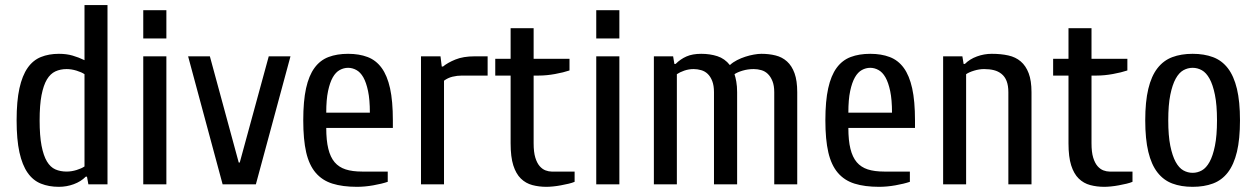

<svg xmlns="http://www.w3.org/2000/svg" viewBox="-20 -720 4909 750"><path d="M44.9 -250Q44.9 -325.2 55.9 -375Q66.9 -424.8 87.9 -454.8Q108.9 -484.9 139.9 -497.3Q170.9 -509.8 210 -509.8Q239.7 -509.8 263.4 -502.9Q287.1 -496.1 310.1 -484.9V-700.2H399.9V0H325.2L319.8 -29.8H314.9Q295.9 -10.7 268.1 -0.5Q240.2 9.8 210 9.8Q170.9 9.8 139.9 -2.7Q108.9 -15.1 87.9 -45.2Q66.9 -75.2 55.9 -125Q44.9 -174.8 44.9 -250ZM134.8 -250Q134.8 -189.9 142.3 -150.9Q149.9 -111.8 163.3 -89.4Q176.8 -66.9 196.3 -58.3Q215.8 -49.8 240.2 -49.8Q259.3 -49.8 279.1 -55.9Q298.8 -62 310.1 -69.8V-430.2Q298.8 -438 278.8 -444.1Q258.8 -450.2 240.2 -450.2Q216.3 -450.2 196.5 -441.2Q176.8 -432.1 163.3 -409.7Q149.9 -387.2 142.3 -348.6Q134.8 -310.1 134.8 -250Z M539.6 0V-500H629.9V0ZM539.6 -569.8V-680.2H629.9V-569.8Z M714.8 -500H799.8L912.6 -85H916.5L1029.8 -500H1114.7L979.5 0H849.6Z M1164.6 -250Q1164.6 -325.2 1175.5 -375Q1186.5 -424.8 1208.5 -454.8Q1230.5 -484.9 1263.4 -497.3Q1296.4 -509.8 1339.8 -509.8Q1382.8 -509.8 1415.8 -497.3Q1448.7 -484.9 1470.7 -454.8Q1492.7 -424.8 1503.7 -375Q1514.6 -325.2 1514.6 -250V-220.2H1254.4Q1254.4 -171.4 1262.5 -138.7Q1270.5 -106 1287.1 -86.4Q1303.7 -66.9 1330.1 -58.3Q1356.4 -49.8 1394.5 -49.8H1494.6V-9.8Q1471.7 -2 1438.2 3.9Q1404.8 9.8 1374.5 9.8Q1318.4 9.8 1278.6 -2.7Q1238.8 -15.1 1213.1 -45.2Q1187.5 -75.2 1176 -125Q1164.6 -174.8 1164.6 -250ZM1254.4 -279.8H1424.8Q1424.8 -330.6 1417.7 -364.3Q1410.6 -397.9 1399.2 -418Q1387.7 -438 1372.1 -446.5Q1356.4 -455.1 1339.8 -455.1Q1322.8 -455.1 1307.1 -446.5Q1291.5 -438 1280 -418Q1268.6 -397.9 1261.5 -364.5Q1254.4 -331.1 1254.4 -279.8Z M1624.5 0V-500H1700.7L1705.6 -460H1710.4Q1728.5 -475.1 1759 -487.5Q1789.6 -500 1834.5 -500H1884.8V-424.8H1784.7Q1765.6 -424.8 1747.6 -420.4Q1729.5 -416 1714.4 -404.8V0Z M1914.6 -424.8V-490.2H1974.6V-609.9H2064.5V-490.2H2204.6V-444.8Q2181.6 -437 2148.2 -430.9Q2114.7 -424.8 2084.5 -424.8H2064.5V-160.2Q2064.5 -126 2071 -104.5Q2077.6 -83 2088.1 -71Q2098.6 -59.1 2111.1 -54.4Q2123.5 -49.8 2134.8 -49.8H2224.6V-9.8Q2215.8 -5.9 2201.2 -2.4Q2186.5 1 2171.1 3.9Q2155.8 6.8 2140.6 8.3Q2125.5 9.8 2114.7 9.8Q2085 9.8 2059.3 2.9Q2033.7 -3.9 2014.6 -22.5Q1995.6 -41 1985.1 -74Q1974.6 -106.9 1974.6 -160.2V-424.8Z M2309.1 0V-500H2399.4V0ZM2309.1 -569.8V-680.2H2399.4V-569.8Z M2534.2 0V-500H2609.4L2614.3 -470.2H2619.1Q2638.2 -489.3 2661.6 -499.5Q2685.1 -509.8 2719.2 -509.8Q2753.4 -509.8 2782.2 -500.5Q2811 -491.2 2831.1 -465.8Q2843.3 -477.1 2859.1 -485.1Q2875 -493.2 2891.6 -498.5Q2908.2 -503.9 2924.8 -506.8Q2941.4 -509.8 2954.1 -509.8Q2983.9 -509.8 3009.5 -503.4Q3035.2 -497.1 3054.2 -480Q3073.2 -462.9 3083.7 -433.8Q3094.2 -404.8 3094.2 -359.9V0H3004.4V-359.9Q3004.4 -385.7 2997.3 -403.3Q2990.2 -420.9 2979.2 -431.4Q2968.3 -441.9 2953.9 -446Q2939.5 -450.2 2924.3 -450.2Q2901.4 -450.2 2880.9 -444.1Q2860.4 -438 2849.1 -430.2Q2853 -418.9 2856.2 -400.9Q2859.4 -382.8 2859.4 -359.9V0H2769V-359.9Q2769 -385.7 2762.2 -403.3Q2755.4 -420.9 2744.4 -431.4Q2733.4 -441.9 2718.8 -446Q2704.1 -450.2 2689.5 -450.2Q2670.4 -450.2 2652.8 -444.1Q2635.3 -438 2624 -430.2V0Z M3204.1 -250Q3204.1 -325.2 3215.1 -375Q3226.1 -424.8 3248 -454.8Q3270 -484.9 3303 -497.3Q3335.9 -509.8 3379.4 -509.8Q3422.4 -509.8 3455.3 -497.3Q3488.3 -484.9 3510.3 -454.8Q3532.2 -424.8 3543.2 -375Q3554.2 -325.2 3554.2 -250V-220.2H3293.9Q3293.9 -171.4 3302 -138.7Q3310.1 -106 3326.7 -86.4Q3343.3 -66.9 3369.6 -58.3Q3396 -49.8 3434.1 -49.8H3534.2V-9.8Q3511.2 -2 3477.8 3.9Q3444.3 9.8 3414.1 9.8Q3357.9 9.8 3318.1 -2.7Q3278.3 -15.1 3252.7 -45.2Q3227.1 -75.2 3215.6 -125Q3204.1 -174.8 3204.1 -250ZM3293.9 -279.8H3464.4Q3464.4 -330.6 3457.3 -364.3Q3450.2 -397.9 3438.7 -418Q3427.2 -438 3411.6 -446.5Q3396 -455.1 3379.4 -455.1Q3362.3 -455.1 3346.7 -446.5Q3331.1 -438 3319.6 -418Q3308.1 -397.9 3301 -364.5Q3293.9 -331.1 3293.9 -279.8Z M3664.1 0V-500H3739.3L3744.1 -470.2H3749Q3768.1 -489.3 3796.1 -499.5Q3824.2 -509.8 3854 -509.8Q3890.1 -509.8 3918.7 -503.4Q3947.3 -497.1 3967.3 -480Q3987.3 -462.9 3998.3 -433.8Q4009.3 -404.8 4009.3 -359.9V0H3918.9V-359.9Q3918.9 -385.7 3912.1 -403.3Q3905.3 -420.9 3892.1 -431.4Q3878.9 -441.9 3862.1 -446Q3845.2 -450.2 3824.2 -450.2Q3805.2 -450.2 3785.2 -444.1Q3765.1 -438 3753.9 -430.2V0Z M4093.8 -424.8V-490.2H4153.8V-609.9H4243.7V-490.2H4383.8V-444.8Q4360.8 -437 4327.4 -430.9Q4293.9 -424.8 4263.7 -424.8H4243.7V-160.2Q4243.7 -126 4250.2 -104.5Q4256.8 -83 4267.3 -71Q4277.8 -59.1 4290.3 -54.4Q4302.7 -49.8 4314 -49.8H4403.8V-9.8Q4395 -5.9 4380.4 -2.4Q4365.7 1 4350.3 3.9Q4335 6.8 4319.8 8.3Q4304.7 9.8 4293.9 9.8Q4264.2 9.8 4238.5 2.9Q4212.9 -3.9 4193.8 -22.5Q4174.8 -41 4164.3 -74Q4153.8 -106.9 4153.8 -160.2V-424.8Z M4453.6 -250Q4453.6 -323.2 4465.6 -373Q4477.5 -422.9 4501.2 -453.4Q4524.9 -483.9 4559.3 -496.8Q4593.8 -509.8 4638.7 -509.8Q4683.6 -509.8 4718.3 -496.8Q4752.9 -483.9 4776.4 -453.4Q4799.8 -422.9 4811.8 -373Q4823.7 -323.2 4823.7 -250Q4823.7 -176.8 4811.8 -127Q4799.8 -77.1 4776.4 -46.6Q4752.9 -16.1 4718.3 -3.2Q4683.6 9.8 4638.7 9.8Q4593.8 9.8 4559.3 -3.2Q4524.9 -16.1 4501.2 -46.6Q4477.5 -77.1 4465.6 -127Q4453.6 -176.8 4453.6 -250ZM4543.5 -250Q4543.5 -189.9 4551.5 -150.4Q4559.6 -110.8 4572.5 -87.4Q4585.4 -64 4602.5 -54.4Q4619.6 -44.9 4638.7 -44.9Q4657.7 -44.9 4674.8 -54.4Q4691.9 -64 4704.8 -87.4Q4717.8 -110.8 4725.8 -150.4Q4733.9 -189.9 4733.9 -250Q4733.9 -310.1 4725.8 -349.6Q4717.8 -389.2 4704.8 -412.6Q4691.9 -436 4674.8 -445.6Q4657.7 -455.1 4638.7 -455.1Q4619.6 -455.1 4602.5 -445.6Q4585.4 -436 4572.5 -412.6Q4559.6 -389.2 4551.5 -349.6Q4543.5 -310.1 4543.5 -250Z"/></svg>

Font: 
Style: .
Weight: 400
Designer: Jovanny Lemonad
Foundry: Jovanny Lemonad
Version: Version 1.002